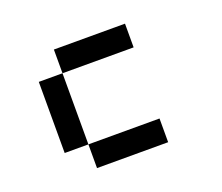

<svg xmlns="http://www.w3.org/2000/svg" viewBox="-90 -630 880 761"><g transform="rotate(-20 350.0 -250.0)"><path d="M500 -500H200V-400H500ZM100 -100H200V-400H100ZM200 0H500V-100H200Z"/></g></svg>

Font: FT88
Style: Regular
Weight: 400
Designer: Ange Degheest & Mandy Elbé
Foundry: Velvetyne Type Foundry
Version: Version 1.000;FEAKit 1.0